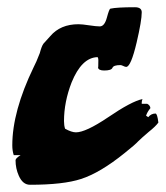

<svg xmlns="http://www.w3.org/2000/svg" viewBox="-20 -504 458 531"><path d="M329 -319Q326 -319 321 -321.5Q316 -324 313 -324Q294 -324 291 -316.5Q288 -309 268 -309Q253 -309 251 -317Q252 -314 252 -338Q252 -343 250 -346Q206 -345 178 -276Q157 -222 157 -169Q157 -157 160 -148Q178 -138 190 -138Q217 -138 278 -179Q344 -224 374 -230Q372 -224 372 -221V-217Q377 -217 387 -217V-216V-217Q395 -213 396 -205Q387 -194 384 -184L390 -180Q398 -190 410 -190Q415 -190 418 -165Q410 -154 391 -139Q370 -121 363 -114Q354 -104 325 -81Q257 -26 204 -9Q155 7 63 7Q43 7 32 -18Q23 -38 23 -61Q23 -66 37 -75H18Q14 -87 14 -102Q14 -196 73 -318Q80 -331 90 -357Q95 -376 100 -383Q110 -394 119 -404Q147 -437 197 -437Q207 -437 226.5 -434Q246 -431 256 -431Q269 -431 275.5 -455Q282 -479 285 -480Q303 -484 353 -484Q372 -484 372 -470Q372 -447 358 -387Q342 -319 329 -319Z"/></svg>

Font: Ode an Erik AH
Style: Regular
Weight: 400
Designer: Andreas Höfeld
Foundry: Fontgrube AH
Version: Version 2.00